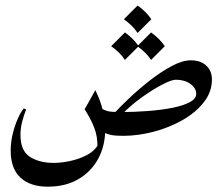

<svg xmlns="http://www.w3.org/2000/svg" viewBox="-20 -495 823 710"><path d="M424.3 -80.6 436.5 7.3Q407.2 7.3 391.4 4.2Q375.5 1 358.4 -7.8L347.7 -97.2Q367.7 -86.4 380.9 -83.5Q394 -80.6 424.3 -80.6ZM332.5 -161.6Q351.1 -124.5 360.1 -87.6Q369.1 -50.8 369.1 -16.6Q369.1 43.5 343.5 91.3Q317.9 139.2 270.3 167.2Q222.7 195.3 156.7 195.3Q91.8 195.3 55.7 161.9Q19.5 128.4 19.5 62Q19.5 30.8 27.1 -0.2Q34.7 -31.2 45.9 -56.2Q57.1 -81.1 67.9 -94.2L76.7 -90.3Q67.9 -68.4 61.8 -44.4Q55.7 -20.5 55.7 4.4Q55.7 62.5 90.6 85Q125.5 107.4 178.7 107.4Q205.6 107.4 238.3 100.6Q271 93.8 299.8 79.1Q328.6 64.5 342.8 40.5L340.3 50.3Q341.3 8.8 327.9 -24.4Q314.5 -57.6 293 -90.8ZM685.5 -272Q721.7 -272 742.7 -252.4Q763.7 -232.9 763.7 -201.2Q763.7 -154.8 733.4 -116.5Q703.1 -78.1 654.3 -50.5Q605.5 -22.9 547.9 -7.8Q490.2 7.3 435.5 7.3L423.3 -80.6Q477.1 -80.6 527.3 -84.5Q577.6 -88.4 617.9 -96.4Q658.2 -104.5 681.9 -117.2Q705.6 -129.9 705.6 -147.9Q705.6 -168.9 684.1 -184.6Q662.6 -200.2 629.9 -200.2Q614.7 -200.2 579.8 -182.1Q544.9 -164.1 504.4 -135Q463.9 -106 431.2 -72.3L400.9 -74.7Q421.9 -97.7 456.8 -130.9Q491.7 -164.1 532.7 -196.3Q573.7 -228.5 614 -250.2Q654.3 -272 685.5 -272ZM488.8 -474.6Q520 -452.6 539.6 -423.8L488.8 -373Q479 -388.2 466.1 -400.6Q453.1 -413.1 438 -423.8ZM441.9 -375Q473.1 -353 492.7 -324.2L441.9 -273.4Q432.1 -288.6 419.2 -301Q406.2 -313.5 391.1 -324.2ZM538.6 -375Q569.8 -353 589.4 -324.2L538.6 -273.4Q528.8 -288.6 515.9 -301Q502.9 -313.5 487.8 -324.2Z"/></svg>

Font: Lateef
Style: Regular
Weight: 400
Designer: SIL International
Foundry: SIL International
Version: Version 4.200